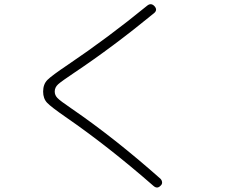

<svg xmlns="http://www.w3.org/2000/svg" viewBox="-20 -804 1040 889"><path d="M283.2 -262.7Q216.8 -308.6 198.2 -328.1Q179.7 -347.7 179.7 -379.9Q179.7 -414.1 199.7 -434.1Q219.7 -454.1 293.9 -503.9Q480.5 -629.9 662.1 -778.3Q679.7 -792 695.3 -775.4Q710.9 -757.8 693.4 -743.2Q502.9 -586.9 323.2 -466.8Q264.6 -427.7 249 -413.6Q233.4 -399.4 233.4 -379.9Q233.4 -363.3 246.1 -350.1Q258.8 -336.9 310.5 -301.8Q508.8 -166 722.7 23.4Q729.5 30.3 730.5 39.6Q731.4 48.8 723.6 55.7Q708 72.3 690.4 56.6Q481.4 -126 283.2 -262.7Z"/></svg>

Font: Rounded-X Mgen+ 1mn light
Style: Regular
Weight: 200
Designer: [Source Han Sans]
Ryoko NISHIZUKA  (kana & ideographs); Paul D. Hunt (Latin, Greek & Cyrillic); Wenlong ZHANG  (bopomofo
Version: Version 1.059.20150602